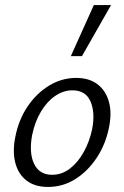

<svg xmlns="http://www.w3.org/2000/svg" viewBox="-20 -731 491 759"><path d="M170 8Q117 8 84 -18Q51 -44 40 -89.5Q29 -135 41 -192Q54 -258 89 -310Q124 -362 174 -392.5Q224 -423 281 -423Q333 -423 366 -397.5Q399 -372 411 -327Q423 -282 410 -223Q397 -160 362.5 -107.5Q328 -55 278.5 -23.5Q229 8 170 8ZM186 -40Q225 -40 257 -65Q289 -90 311.5 -131Q334 -172 344 -219Q357 -285 338 -329.5Q319 -374 266 -374Q231 -374 198.5 -352Q166 -330 142 -290Q118 -250 107 -197Q94 -126 115 -83Q136 -40 186 -40ZM260 -509 351 -711H419L304 -509Z"/></svg>

Font: Ysabeau
Style: Italic
Weight: 400
Italic angle: -12°
Designer: Christian Thalmann (Catharsis Fonts)
Version: Version 2.000;gftools[0.9.27.dev2+g8671c4b]